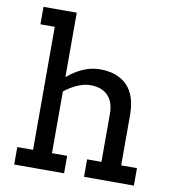

<svg xmlns="http://www.w3.org/2000/svg" viewBox="-84 -835 829 910"><g transform="rotate(10 330.5 -380.0)"><path d="M621 -84V0H381V-84H450V-315Q450 -372 420.5 -402.5Q391 -433 336 -433Q307 -433 274.5 -419Q242 -405 212 -381V-84H285V0H45V-84H121V-676H52V-760H212V-450Q289 -515 368 -515Q452 -515 498.5 -468Q545 -421 545 -326V-84Z"/></g></svg>

Font: Arvo
Style: Regular
Weight: 400
Designer: Anton Koovit (Cyrillic Expansion: Cyreal)
Foundry: Anton Koovit, Yassin Baggar
Version: Version 3.000